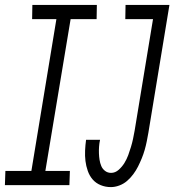

<svg xmlns="http://www.w3.org/2000/svg" viewBox="-62 -755 711 783"><path d="M-42 0 -40 -58H66L168 -677H69L70 -735H333L332 -677H226L123 -58H223L221 0ZM390 8Q368 8 348.5 0Q329 -8 316 -23Q303 -38 296 -58Q289 -78 286.5 -98.5Q284 -119 285 -141Q286 -163 289 -185H346Q343 -171 342 -157Q341 -143 341.5 -129.5Q342 -116 344 -103Q346 -90 351 -78Q356 -66 366.5 -58Q377 -50 391 -50Q408 -50 422 -62.5Q436 -75 445.5 -90.5Q455 -106 461 -122.5Q467 -139 472 -155.5Q477 -172 480.5 -188.5Q484 -205 487 -222L562 -677H449L450 -735H629L543 -213Q540 -196 536.5 -178.5Q533 -161 528 -143.5Q523 -126 516 -109Q509 -92 501 -76Q493 -60 481.5 -44.5Q470 -29 456 -17Q442 -5 424.5 1.5Q407 8 390 8Z"/></svg>

Font: Iosevka Curly Slab LtExObl
Style: Regular
Weight: 300
Width: 7
Italic angle: -9°
Monospace: yes
Designer: Belleve Invis
Foundry: Belleve Invis
Version: Version 11.1.0; ttfautohint (v1.8.3)